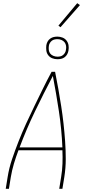

<svg xmlns="http://www.w3.org/2000/svg" viewBox="-20 -1186 540 1206"><path d="M16 0 28 -74Q37 -131 56 -187Q75 -243 97 -299Q119 -355 144 -409.5Q169 -464 195.5 -518.5Q222 -573 248.5 -627Q275 -681 304 -735H326Q337 -681 346.5 -627Q356 -573 364.5 -518.5Q373 -464 379 -409.5Q385 -355 389 -299Q393 -243 393 -187Q393 -131 384 -74L372 0H352L364 -74Q371 -116 372.5 -158Q374 -200 372 -242H96Q80 -200 67.5 -158Q55 -116 48 -74L36 0ZM103 -260H372Q367 -375 350 -487Q333 -599 312 -709Q254 -599 200 -487Q146 -375 103 -260ZM341 -814Q324 -814 308.5 -820Q293 -826 283 -839Q273 -852 271 -868.5Q269 -885 271 -902Q273 -914 279 -925Q285 -936 295.5 -943.5Q306 -951 317.5 -953.5Q329 -956 340 -956Q357 -956 372.5 -950Q388 -944 398 -931Q408 -918 410.5 -901.5Q413 -885 410 -868Q408 -856 402 -845Q396 -834 386 -826.5Q376 -819 364 -816.5Q352 -814 341 -814ZM341 -830Q350 -830 359 -832Q368 -834 375.5 -840Q383 -846 388 -854.5Q393 -863 394 -872Q397 -885 395 -898Q393 -911 385.5 -920.5Q378 -930 366 -935Q354 -940 341 -940Q332 -940 322.5 -938Q313 -936 305.5 -930Q298 -924 293 -915.5Q288 -907 287 -898Q285 -885 286.5 -872Q288 -859 295.5 -849.5Q303 -840 315.5 -835Q328 -830 341 -830ZM360 -1015 347 -1025 465 -1166 482 -1154Z"/></svg>

Font: Iosevka Curly Thin
Style: Italic
Weight: 100
Italic angle: -9°
Monospace: yes
Designer: Belleve Invis
Foundry: Belleve Invis
Version: Version 22.1.2; ttfautohint (v1.8.4)